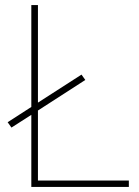

<svg xmlns="http://www.w3.org/2000/svg" viewBox="-20 -734 546 754"><path d="M103 0H486V-25H129V-300L315 -420L300 -441L129 -331V-714H103V-314L10 -254L25 -233L103 -283Z"/></svg>

Font: Noto Sans Gurmukhi UI Thin
Style: Regular
Weight: 100
Designer: Jelle Bosma - Monotype Design Team
Foundry: Monotype Imaging Inc.
Version: Version 2.004